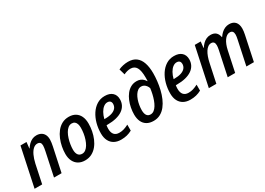

<svg xmlns="http://www.w3.org/2000/svg" viewBox="-7 -1546 3220 2331"><g transform="rotate(-30 1603.0 -380.0)"><path d="M9.3 0 124 -541H208.5L199.2 -454.6H201.7Q219.2 -481.9 241.2 -503.7Q263.2 -525.4 290.3 -538.3Q317.4 -551.3 350.1 -551.3Q386.7 -551.3 413.8 -536.9Q440.9 -522.5 455.8 -494.4Q470.7 -466.3 470.7 -424.3Q470.7 -404.3 467 -380.4Q463.4 -356.4 458.5 -332.5L387.7 0H281.7L351.1 -327.6Q355.5 -349.1 358.6 -368.9Q361.8 -388.7 361.8 -404.3Q361.8 -431.6 349.1 -445.3Q336.4 -459 310.5 -459Q280.3 -459 253.4 -435.3Q226.6 -411.6 205.6 -366.9Q184.6 -322.3 170.4 -259.3L115.7 0Z M714.8 9.3Q662.6 9.3 624.3 -13.2Q585.9 -35.6 564.9 -77.9Q543.9 -120.1 543.9 -178.7Q543.9 -226.6 553.7 -278.1Q563.5 -329.6 583.5 -377.9Q603.5 -426.3 634.3 -465.1Q665 -503.9 707.3 -526.9Q749.5 -549.8 803.7 -549.8Q856.4 -549.8 894.5 -527.1Q932.6 -504.4 952.9 -461.7Q973.1 -418.9 973.1 -358.9Q973.1 -308.1 963.4 -256.1Q953.6 -204.1 933.3 -156.5Q913.1 -108.9 882.3 -71.5Q851.6 -34.2 809.8 -12.5Q768.1 9.3 714.8 9.3ZM724.6 -78.6Q750.5 -78.6 772.7 -95.2Q794.9 -111.8 812.3 -140.6Q829.6 -169.4 841.8 -206.1Q854 -242.7 860.4 -282.7Q866.7 -322.8 866.7 -361.8Q866.7 -390.6 859.6 -413.1Q852.5 -435.5 836.7 -448.7Q820.8 -461.9 794.9 -461.9Q766.6 -461.9 743.4 -443.4Q720.2 -424.8 702.9 -394.3Q685.5 -363.8 673.8 -326.4Q662.1 -289.1 656 -250.2Q649.9 -211.4 649.9 -177.7Q649.9 -129.9 668.9 -104.2Q688 -78.6 724.6 -78.6Z M1219.2 9.8Q1165 9.8 1125.5 -12Q1085.9 -33.7 1064.2 -75.7Q1042.5 -117.7 1042.5 -177.7Q1042.5 -249.5 1060.5 -316.2Q1078.6 -382.8 1113 -435.5Q1147.5 -488.3 1196.5 -519.3Q1245.6 -550.3 1307.6 -550.3Q1376 -550.3 1413.3 -516.4Q1450.7 -482.4 1450.7 -422.9Q1450.7 -379.4 1432.4 -344Q1414.1 -308.6 1378.2 -283.4Q1342.3 -258.3 1289.3 -244.9Q1236.3 -231.4 1166.5 -231.4H1151.9Q1149.9 -219.7 1148.7 -207.3Q1147.5 -194.8 1147.5 -182.6Q1147.5 -129.4 1171.4 -101.8Q1195.3 -74.2 1241.7 -74.2Q1276.9 -74.2 1306.4 -83.3Q1335.9 -92.3 1373.5 -111.3V-27.8Q1338.4 -8.8 1301.5 0.5Q1264.6 9.8 1219.2 9.8ZM1165.5 -308.6H1175.8Q1233.9 -308.6 1272.7 -321.8Q1311.5 -335 1331.1 -359.4Q1350.6 -383.8 1350.6 -417Q1350.6 -440.4 1337.4 -454.1Q1324.2 -467.8 1297.4 -467.8Q1270.5 -467.8 1244.6 -448.2Q1218.8 -428.7 1198.2 -392.8Q1177.7 -356.9 1165.5 -308.6Z M1676.3 9.8Q1619.6 9.8 1581.8 -13.2Q1543.9 -36.1 1525.1 -77.9Q1506.3 -119.6 1506.3 -175.3Q1506.3 -220.2 1515.1 -267.8Q1523.9 -315.4 1542 -359.1Q1560.1 -402.8 1587.2 -437.5Q1614.3 -472.2 1650.6 -492.4Q1687 -512.7 1732.9 -512.7Q1762.2 -512.7 1784.2 -503.7Q1806.2 -494.6 1822 -479.5Q1837.9 -464.4 1848.1 -446.8H1851.1Q1852.5 -460 1852.5 -473.9Q1852.5 -487.8 1852.5 -498.5Q1852.5 -592.8 1826.7 -637Q1800.8 -681.2 1745.1 -681.2Q1722.2 -681.2 1697.5 -674.8Q1672.9 -668.5 1650.4 -656.7L1626.5 -739.3Q1654.8 -752.9 1690.4 -760.7Q1726.1 -768.6 1761.2 -768.6Q1830.1 -768.6 1873.5 -735.8Q1917 -703.1 1937.7 -641.8Q1958.5 -580.6 1958.5 -495.1Q1958.5 -443.8 1952.1 -386.7Q1945.8 -329.6 1932.4 -272.9Q1918.9 -216.3 1897 -165.5Q1875 -114.7 1843.8 -75.2Q1812.5 -35.6 1770.8 -12.9Q1729 9.8 1676.3 9.8ZM1682.6 -77.1Q1709 -77.1 1731 -94Q1752.9 -110.8 1770.5 -139.6Q1788.1 -168.5 1801 -204.6Q1814 -240.7 1822.8 -280Q1831.5 -319.3 1835.9 -356.4Q1829.1 -377 1816.7 -393.3Q1804.2 -409.7 1787.4 -419.2Q1770.5 -428.7 1749 -428.7Q1723.1 -428.7 1701.9 -413.3Q1680.7 -397.9 1664.1 -372.1Q1647.5 -346.2 1636 -313.2Q1624.5 -280.3 1618.7 -244.6Q1612.8 -209 1612.8 -174.3Q1612.8 -127.9 1629.9 -102.5Q1647 -77.1 1682.6 -77.1Z M2190.4 9.8Q2136.2 9.8 2096.7 -12Q2057.1 -33.7 2035.4 -75.7Q2013.7 -117.7 2013.7 -177.7Q2013.7 -249.5 2031.7 -316.2Q2049.8 -382.8 2084.2 -435.5Q2118.7 -488.3 2167.7 -519.3Q2216.8 -550.3 2278.8 -550.3Q2347.2 -550.3 2384.5 -516.4Q2421.9 -482.4 2421.9 -422.9Q2421.9 -379.4 2403.6 -344Q2385.3 -308.6 2349.4 -283.4Q2313.5 -258.3 2260.5 -244.9Q2207.5 -231.4 2137.7 -231.4H2123Q2121.1 -219.7 2119.9 -207.3Q2118.7 -194.8 2118.7 -182.6Q2118.7 -129.4 2142.6 -101.8Q2166.5 -74.2 2212.9 -74.2Q2248 -74.2 2277.6 -83.3Q2307.1 -92.3 2344.7 -111.3V-27.8Q2309.6 -8.8 2272.7 0.5Q2235.8 9.8 2190.4 9.8ZM2136.7 -308.6H2147Q2205.1 -308.6 2243.9 -321.8Q2282.7 -335 2302.2 -359.4Q2321.8 -383.8 2321.8 -417Q2321.8 -440.4 2308.6 -454.1Q2295.4 -467.8 2268.6 -467.8Q2241.7 -467.8 2215.8 -448.2Q2189.9 -428.7 2169.4 -392.8Q2148.9 -356.9 2136.7 -308.6Z M2452.1 0 2566.9 -540.5H2650.4L2640.6 -455.1H2644.5Q2661.6 -481.9 2683.1 -503.4Q2704.6 -524.9 2731.4 -537.6Q2758.3 -550.3 2790.5 -550.3Q2838.4 -550.3 2865 -526.4Q2891.6 -502.4 2899.4 -457.5H2902.8Q2920.4 -483.9 2942.9 -504.9Q2965.3 -525.9 2992.9 -538.1Q3020.5 -550.3 3052.2 -550.3Q3107.4 -550.3 3137 -517.8Q3166.5 -485.4 3166.5 -425.3Q3166.5 -407.2 3163.8 -386.7Q3161.1 -366.2 3156.7 -344.7L3084 0H2978.5L3050.3 -337.9Q3054.7 -356.9 3056.9 -373.5Q3059.1 -390.1 3059.1 -402.8Q3059.1 -431.2 3046.9 -445.6Q3034.7 -460 3009.8 -460Q2987.3 -460 2967.5 -446.8Q2947.8 -433.6 2931.2 -409.9Q2914.6 -386.2 2902.1 -354.5Q2889.6 -322.8 2881.8 -285.6L2821.3 0H2716.8L2789.1 -340.8Q2793 -359.4 2794.9 -375Q2796.9 -390.6 2796.9 -402.3Q2796.9 -430.7 2785.2 -445.3Q2773.4 -460 2748.5 -460Q2724.6 -460 2703.6 -445.1Q2682.6 -430.2 2665.5 -403.6Q2648.4 -377 2635.3 -340.6Q2622.1 -304.2 2613.3 -261.7L2557.6 0Z"/></g></svg>

Font: Open Sans SemiCondensed SemiBold
Style: Italic
Weight: 600
Width: 4
Italic angle: -12°
Designer: Monotype Design Team
Foundry: Monotype Imaging Inc.
Version: Version 3.000